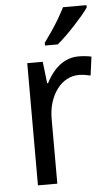

<svg xmlns="http://www.w3.org/2000/svg" viewBox="-54 -802 482 839"><g transform="rotate(-5 186.5 -383.0)"><path d="M303 -546Q317 -546 332.5 -544.5Q348 -543 360 -540L349 -458Q337 -461 323.5 -463Q310 -465 297 -465Q270 -465 245.5 -452Q221 -439 202.5 -414.5Q184 -390 173.5 -357Q163 -324 163 -284V0H78V-536H146L157 -441H161Q176 -471 197 -495Q218 -519 245 -532.5Q272 -546 303 -546ZM358 -756Q349 -742 332 -722Q315 -702 295 -680.5Q275 -659 255 -639.5Q235 -620 218 -606H162V-618Q178 -640 195.5 -665.5Q213 -691 228.5 -717.5Q244 -744 255 -766H358Z"/></g></svg>

Font: Noto Sans Hebrew SemiCondensed
Style: Regular
Weight: 400
Width: 4
Designer: Monotype Design Team
Foundry: Monotype Imaging Inc.
Version: Version 2.003